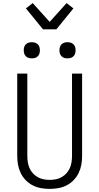

<svg xmlns="http://www.w3.org/2000/svg" viewBox="-20 -1209 640 1237"><path d="M300 8Q272 8 244 3Q216 -2 190.5 -15Q165 -28 145 -49Q125 -70 113 -95Q101 -120 96 -148Q91 -176 91 -205V-735H156V-205Q156 -185 159 -165Q162 -145 170 -126.5Q178 -108 191.5 -93Q205 -78 222.5 -68Q240 -58 260 -54Q280 -50 300 -50Q320 -50 340 -54Q360 -58 377.5 -68Q395 -78 408.5 -93Q422 -108 430 -126.5Q438 -145 441 -165Q444 -185 444 -205V-735H509V-205Q509 -176 504 -148Q499 -120 487 -95Q475 -70 455 -49Q435 -28 409.5 -15Q384 -2 356 3Q328 8 300 8ZM415 -833Q404 -833 394 -836Q384 -839 376.5 -846.5Q369 -854 366 -864Q363 -874 363 -885Q363 -896 366 -906Q369 -916 376.5 -923.5Q384 -931 394 -934Q404 -937 415 -937Q426 -937 436 -934Q446 -931 453.5 -923.5Q461 -916 464 -906Q467 -896 467 -885Q467 -874 464 -864Q461 -854 453.5 -846.5Q446 -839 436 -836Q426 -833 415 -833ZM185 -833Q174 -833 164 -836Q154 -839 146.5 -846.5Q139 -854 136 -864Q133 -874 133 -885Q133 -896 136 -906Q139 -916 146.5 -923.5Q154 -931 164 -934Q174 -937 185 -937Q196 -937 206 -934Q216 -931 223.5 -923.5Q231 -916 234 -906Q237 -896 237 -885Q237 -874 234 -864Q231 -854 223.5 -846.5Q216 -839 206 -836Q196 -833 185 -833ZM257 -1020 147 -1155 191 -1189 300 -1068 409 -1189 453 -1155 343 -1020Z"/></svg>

Font: Iosevka Aile Light
Style: Regular
Weight: 300
Designer: Belleve Invis
Foundry: Belleve Invis
Version: Version 27.3.5; ttfautohint (v1.8.4)